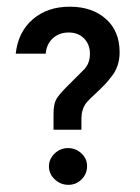

<svg xmlns="http://www.w3.org/2000/svg" viewBox="-20 -535 407 560"><path d="M217.5 -156.7H136.1V-201Q136.1 -228.9 142.8 -242.8Q149.5 -256.7 173.2 -280.4L225.8 -333Q242.3 -350.5 242.3 -378.4Q242.3 -405.2 225.3 -422.7Q208.2 -440.2 180.4 -440.2Q152.6 -440.2 134 -423.2Q115.5 -406.2 113.4 -378.4H25.8Q33 -442.3 75.8 -478.9Q118.6 -515.5 183.5 -515.5Q248.5 -515.5 288.7 -479.9Q328.9 -444.3 328.9 -382.5Q328.9 -340.2 304.1 -310.3Q288.7 -289.7 264.9 -268Q240.2 -245.4 230.9 -234Q217.5 -215.5 217.5 -188.7ZM122.7 -49.5Q122.7 -71.1 139.2 -87.1Q155.7 -103.1 178.4 -103.1Q201 -103.1 217.5 -87.6Q234 -72.2 234 -50.5Q234 -27.8 218 -11.9Q202.1 4.1 179.4 4.1Q156.7 4.1 139.7 -11.9Q122.7 -27.8 122.7 -49.5Z"/></svg>

Font: NATS
Style: Regular
Weight: 400
Designer: Purushoth Kumar Guthula
Foundry: Silicon Andhra, USA.
Version: Version 1.0.4; ttfautohint (v1.2.25-373a) -l 7 -r 28 -G 50 -